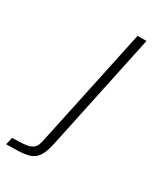

<svg xmlns="http://www.w3.org/2000/svg" viewBox="-282 -582 734 859"><g transform="rotate(30 85.0 -153.0)"><path d="M-101 204 -92 166Q-45 166 -19.5 162Q6 158 17.5 146Q29 134 34 110L166 -510H212L83 99Q76 130 66.5 150Q57 170 43.5 181Q30 192 10 197Q-10 202 -37 203Q-64 204 -101 204Z"/></g></svg>

Font: Saira Expanded ExtraLight
Style: Italic
Weight: 250
Width: 7
Italic angle: -12°
Designer: Hector Gatti with collaboration of the Omnibus-Type team
Foundry: Omnibus-Type
Version: Version 1.101